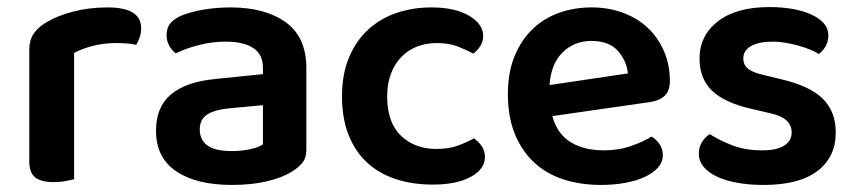

<svg xmlns="http://www.w3.org/2000/svg" viewBox="-20 -509 2426 544"><path d="M190 -1Q181 1 166 4Q151 7 132 7Q97 7 80 -6Q63 -19 63 -52V-369Q63 -395 75 -413Q87 -431 110 -445Q141 -464 186.5 -476Q232 -488 285 -488Q380 -488 380 -429Q380 -415 375.5 -402.5Q371 -390 366 -382Q343 -387 309 -387Q274 -387 243 -379Q212 -371 190 -359Z M725 -100V-211L628 -202Q588 -198 567 -184.5Q546 -171 546 -142Q546 -113 567.5 -97Q589 -81 637 -81Q666 -81 690 -86.5Q714 -92 725 -100ZM848 -316V-85Q848 -61 836 -47Q824 -33 806 -22Q778 -5 735 5Q692 15 637 15Q537 15 479.5 -23.5Q422 -62 422 -139Q422 -206 464.5 -241.5Q507 -277 588 -285L725 -299V-317Q725 -355 697.5 -373Q670 -391 620 -391Q581 -391 544 -381.5Q507 -372 478 -358Q467 -366 459.5 -379.5Q452 -393 452 -409Q452 -429 461.5 -441.5Q471 -454 492 -464Q521 -476 558 -482Q595 -488 633 -488Q731 -488 789.5 -446Q848 -404 848 -316Z M1077 -236Q1077 -162 1116 -124.5Q1155 -87 1217 -87Q1252 -87 1277.5 -96.5Q1303 -106 1323 -117Q1337 -107 1345.5 -94Q1354 -81 1354 -64Q1354 -30 1314 -8Q1274 14 1206 14Q1149 14 1101.5 -1.5Q1054 -17 1020 -48.5Q986 -80 967.5 -127Q949 -174 949 -236Q949 -299 969 -346.5Q989 -394 1023.5 -425.5Q1058 -457 1104 -472.5Q1150 -488 1202 -488Q1269 -488 1309 -464.5Q1349 -441 1349 -407Q1349 -391 1340.5 -378Q1332 -365 1321 -357Q1301 -368 1276.5 -377.5Q1252 -387 1217 -387Q1187 -387 1161.5 -377Q1136 -367 1117.5 -348Q1099 -329 1088 -301Q1077 -273 1077 -236Z M1545 -180Q1559 -129 1597 -106Q1635 -83 1691 -83Q1733 -83 1768.5 -95.5Q1804 -108 1826 -122Q1840 -114 1849 -100Q1858 -86 1858 -70Q1858 -50 1844.5 -34.5Q1831 -19 1807.5 -8Q1784 3 1752 9Q1720 15 1683 15Q1624 15 1575.5 -1Q1527 -17 1492.5 -49.5Q1458 -82 1438.5 -130Q1419 -178 1419 -242Q1419 -304 1438 -350Q1457 -396 1489.5 -427Q1522 -458 1565 -473Q1608 -488 1656 -488Q1705 -488 1746 -472.5Q1787 -457 1816 -429.5Q1845 -402 1861.5 -363.5Q1878 -325 1878 -280Q1878 -252 1863.5 -238Q1849 -224 1823 -220ZM1537 -268 1759 -301Q1755 -338 1730 -365.5Q1705 -393 1656 -393Q1607 -393 1574 -360.5Q1541 -328 1537 -268Z M2144 15Q2103 15 2069.5 9Q2036 3 2011.5 -8.5Q1987 -20 1973.5 -36.5Q1960 -53 1960 -73Q1960 -92 1968.5 -106Q1977 -120 1991 -129Q2019 -111 2055.5 -97Q2092 -83 2140 -83Q2181 -83 2202 -96.5Q2223 -110 2223 -134Q2223 -175 2163 -188L2107 -201Q2033 -218 1997.5 -252Q1962 -286 1962 -343Q1962 -408 2014 -448.5Q2066 -489 2160 -489Q2196 -489 2226.5 -483.5Q2257 -478 2279.5 -467.5Q2302 -457 2314.5 -442.5Q2327 -428 2327 -409Q2327 -391 2319 -377.5Q2311 -364 2300 -356Q2291 -362 2276.5 -368Q2262 -374 2244.5 -379Q2227 -384 2207.5 -387.5Q2188 -391 2169 -391Q2130 -391 2108 -378.5Q2086 -366 2086 -343Q2086 -326 2098.5 -315Q2111 -304 2142 -297L2191 -285Q2274 -266 2311 -229.5Q2348 -193 2348 -134Q2348 -64 2296 -24.5Q2244 15 2144 15Z"/></svg>

Font: Baloo 2 Latin SemiBold
Style: Regular
Weight: 400
Designer: Sarang Kulkarni and Ek Type
Foundry: Ek Type
Version: Version 1.001